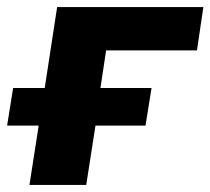

<svg xmlns="http://www.w3.org/2000/svg" viewBox="-25 -521 593 541"><path d="M58 0 84 -167H-5L12 -273H101L136 -501H548L530 -379H274L258 -273H402L385 -167H244L218 0Z"/></svg>

Font: Nunito Sans 8pt ExtraBold
Style: Italic
Weight: 800
Italic angle: -9°
Version: Version 3.101;gftools[0.9.27]